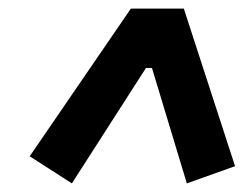

<svg xmlns="http://www.w3.org/2000/svg" viewBox="-20 -718 580 446"><path d="M414 -292 333 -560H319L147 -292L49 -355L284 -698H407L526 -332Z"/></svg>

Font: IBM Plex Sans Cond
Style: Bold Italic
Weight: 700
Width: 3
Italic angle: -11°
Designer: Mike Abbink, Paul van der Laan, Pieter van Rosmalen
Foundry: Bold Monday
Version: Version 1.3